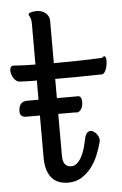

<svg xmlns="http://www.w3.org/2000/svg" viewBox="-122 -723 501 788"><g transform="rotate(-5 128.5 -328.5)"><path d="M145 -38.1Q160.2 -38.1 171.1 -48.8Q182.1 -59.6 190.2 -75.7Q198.2 -91.8 203.4 -110.6Q208.5 -129.4 211.9 -146Q214.8 -161.6 221.7 -168.7Q228.5 -175.8 235.8 -175.8Q241.7 -175.8 248 -172.1Q254.4 -168.5 259.5 -162.6Q264.6 -156.7 267.8 -149.4Q271 -142.1 271 -134.8Q271 -133.8 271 -132.3Q271 -130.9 270 -127.9Q263.7 -103 252.7 -75.7Q241.7 -48.3 224.4 -25.4Q207 -2.4 183.1 12.7Q159.2 27.8 127 27.8Q106.9 27.8 90.1 21.7Q73.2 15.6 61 2.2Q48.8 -11.2 42 -32.2Q35.2 -53.2 35.2 -83V-256.8H-21Q-34.7 -256.8 -40.8 -263.2Q-46.9 -269.5 -46.9 -279.8Q-46.9 -321.8 -11.2 -321.8H35.2V-400.9Q18.6 -400.9 5.6 -401.1Q-7.3 -401.4 -16.1 -401.9Q-26.4 -402.3 -34.2 -402.8Q-45.9 -402.8 -54.9 -413.3Q-64 -423.8 -67.6 -436.5Q-71.3 -449.2 -68.6 -459.7Q-65.9 -470.2 -55.2 -470.2Q-43.9 -469.2 -30.3 -468.8Q-18.6 -467.8 -2 -467.5Q14.6 -467.3 35.2 -466.8V-636.2Q35.2 -647 33.4 -653.3Q31.7 -659.7 30 -663.3Q28.3 -667 26.6 -669.2Q24.9 -671.4 24.9 -673.8Q24.9 -676.8 27.8 -678.7Q30.8 -680.7 35.6 -682.1Q40.5 -683.6 46.1 -684.3Q51.8 -685.1 57.1 -685.1Q82 -685.1 96.4 -672.1Q110.8 -659.2 110.8 -641.1V-465.8Q156.7 -465.8 207.8 -466.8Q258.8 -467.8 310.1 -470.2Q316.9 -477.5 321 -475.6Q325.2 -473.6 326.4 -466.3Q327.6 -459 326.7 -448.2Q325.7 -437.5 322.8 -427.5Q319.8 -417.5 314.7 -410.2Q309.6 -402.8 303.2 -402.8Q243.2 -401.4 197 -401.1Q150.9 -400.9 110.8 -400.9V-321.8H190.9Q203.6 -323.7 208.3 -316.7Q212.9 -309.6 212.9 -296.9Q212.9 -289.6 211.2 -282.2Q209.5 -274.9 206.1 -269Q202.6 -263.2 197.8 -259.5Q192.9 -255.9 187 -255.9Q186 -255.9 184.8 -255.9Q183.6 -255.9 182.1 -256.8H110.8V-84Q110.8 -59.6 120.1 -48.8Q129.4 -38.1 145 -38.1Z"/></g></svg>

Font: Grand Hotel
Style: Regular
Weight: 400
Designer: Brian J. Bonislawsky & Jim Lyles for Astigmatic (AOETI)
Foundry: Astigmatic (AOETI)
Version: Version 001.000